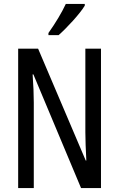

<svg xmlns="http://www.w3.org/2000/svg" viewBox="-20 -963 609 983"><path d="M414 -934V-943H317C296 -898 266 -848 228 -794V-783H280C321 -819 389 -892 414 -934ZM497 0V-714H417V-286C417 -248 419 -200 422 -141H419L175 -714H73V0H153V-438C153 -479 151 -527 147 -582H151L395 0Z"/></svg>

Font: Noto Sans Lao Looped ExtraCondensed
Style: Regular
Weight: 400
Width: 2
Designer: Mark Frömberg, Ben Mitchell
Foundry: The Fontpad Ltd
Version: Version 1.002